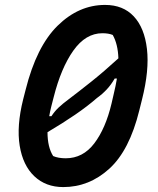

<svg xmlns="http://www.w3.org/2000/svg" viewBox="-20 -740 640 780"><path d="M407 -720Q480 -720 523.5 -673.5Q567 -627 577 -541Q587 -455 557 -336L546 -292Q506 -129 424 -54.5Q342 20 237 20Q166 20 119.5 -24Q73 -68 60 -148Q47 -228 74 -336L84 -375Q128 -551 214 -635.5Q300 -720 407 -720ZM396 -605Q328 -605 278 -534.5Q228 -464 198 -345L188 -306Q183 -286 180 -268H189Q202 -288 218.5 -303.5Q235 -319 258 -336Q299 -367 350.5 -408Q402 -449 461 -503Q459 -561 438 -598Q421 -605 396 -605ZM196 -106Q217 -97 247 -97Q317 -97 363 -157.5Q409 -218 433 -319L442 -358Q450 -391 455 -421H446Q431 -395 413 -376Q395 -357 374 -342Q335 -308 284.5 -273.5Q234 -239 173 -203Q173 -142 196 -106Z"/></svg>

Font: Recursive Mn Csl St SmB
Style: Italic
Weight: 600
Italic angle: -15°
Monospace: yes
Version: Version 1.079;hotconv 1.0.112;makeotfexe 2.5.65598; ttfautoh